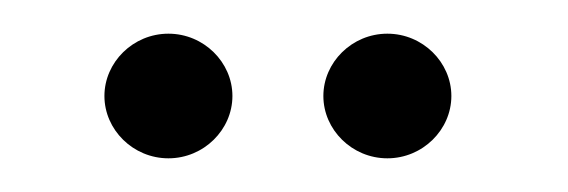

<svg xmlns="http://www.w3.org/2000/svg" viewBox="-20 -711 337 114"><path d="M42 -654C42 -634 59 -617 80 -617C101 -617 118 -634 118 -654C118 -674 101 -691 80 -691C59 -691 42 -674 42 -654ZM172 -654C172 -634 189 -617 210 -617C231 -617 248 -634 248 -654C248 -674 231 -691 210 -691C189 -691 172 -674 172 -654Z"/></svg>

Font: Charger Sport
Style: HLNrw
Weight: 100
Designer: Jasper
Foundry: Cannot Into Space Fonts
Version: Version 1.1